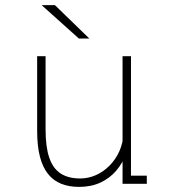

<svg xmlns="http://www.w3.org/2000/svg" viewBox="-20 -720 690 752"><path d="M290 12Q250.5 12 219.8 -0.2Q189 -12.5 168 -38.8Q147 -65 136.2 -107Q125.5 -149 125.5 -208V-500H158.5V-213Q158.5 -144.5 173 -102.2Q187.5 -60 217.5 -40.5Q247.5 -21 294 -21Q326 -21 355.8 -34.2Q385.5 -47.5 409.2 -71.5Q433 -95.5 447.5 -127.8Q462 -160 463.5 -198H487Q487 -156.5 473.8 -118.8Q460.5 -81 435.2 -51.5Q410 -22 373.5 -5Q337 12 290 12ZM460 0V-90.5V-500H493V-17L478 -32H555V0ZM289 -569 143 -700H195L330 -569Z"/></svg>

Font: Trispace Thin Thin
Style: Regular
Weight: 250
Version: Version 1.210